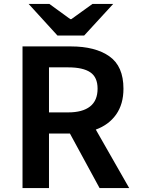

<svg xmlns="http://www.w3.org/2000/svg" viewBox="-20 -952 719 972"><path d="M94 -717H339Q462 -717 533.5 -667Q605 -617 605 -503Q605 -425 568 -372.5Q531 -320 465 -296L634 0H484L334 -276H228V0H94ZM474 -503Q474 -561 437 -586Q400 -611 325 -611H228V-383H325Q398 -383 436 -413Q474 -443 474 -503ZM125 -932H230L336 -855H341L448 -932H553L406 -772H271Z"/></svg>

Font: Nebula Sans Semibold
Style: Regular
Weight: 600
Designer: Paul D. Hunt for Adobe (as Source Sans)
Foundry: Nebula Entertainment & Broadcasting LLC
Version: Version 1.010